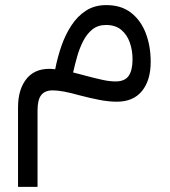

<svg xmlns="http://www.w3.org/2000/svg" viewBox="-20 -394 666 754"><path d="M397.5 -374Q456.1 -374 494.6 -344Q533.2 -314 552.5 -263.4Q571.8 -212.9 571.8 -150.9Q571.8 -78.6 537.6 -36.6Q503.4 5.4 439 5.4Q406.2 5.4 368.9 -2Q331.5 -9.3 291 -20Q223.1 -39.1 187.5 -39.1Q156.2 -39.1 141.8 -20.5Q127.4 -2 127.4 39.6V339.8H50.8V27.8Q50.8 -47.4 88.1 -89.1Q125.5 -130.9 196.8 -122.1Q205.6 -168 220.9 -212.6Q236.3 -257.3 260.3 -293.9Q284.2 -330.6 317.9 -352.3Q351.6 -374 397.5 -374ZM396.5 -295.9Q364.7 -295.9 343 -278.6Q321.3 -261.2 306.9 -233.2Q292.5 -205.1 283.2 -172.6Q273.9 -140.1 267.1 -109.4Q279.8 -106 294.9 -102.3Q310.1 -98.6 323.7 -94.7Q356.4 -85.9 383.8 -80.1Q411.1 -74.2 434.1 -74.2Q470.2 -74.2 485.4 -96.2Q500.5 -118.2 500.5 -161.1Q500.5 -196.3 489.7 -227.1Q479 -257.8 456.1 -276.9Q433.1 -295.9 396.5 -295.9Z"/></svg>

Font: Estedad-FD Regular
Style: FD-Regular
Weight: 400
Designer: Amin Abedi
Version: Version 7.3